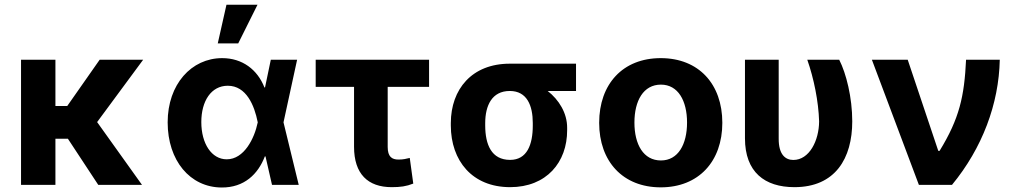

<svg xmlns="http://www.w3.org/2000/svg" viewBox="-20 -806 4431 837"><path d="M221.6 -545.5H71.7V0H221.6V-201.3H275.9L408.4 0H599.1L403.4 -273.8L604 -545.5H414.4L273.1 -343.8H221.6Z M946 11.4C1044.7 12.1 1105.1 -46.9 1134.6 -124.3H1137.4L1165.8 0H1282.3L1215.9 -272.7L1275.2 -545.5H1160.5L1135.3 -424.7H1132.8C1102.3 -502.5 1036.6 -552.6 948.5 -552.6C814.6 -552.6 710.9 -438.6 710.9 -272.7C710.9 -105.8 808.6 10.7 946 11.4ZM1103.7 -272.7 1103.3 -271.3C1089.1 -202.8 1044.4 -111.5 968.4 -111.5C902.3 -111.5 857.6 -180 857.6 -273.8C857.6 -366.1 900.9 -432.2 973 -432.2C1054 -432.2 1089.1 -345.9 1103.3 -274.1ZM929.3 -616.8H1018.5L1102.6 -785.5H967.3Z M1850.5 -545.5H1356.2V-427.2H1523.4V-166.2C1523.4 -47.6 1583.8 9.9 1687.5 9.9C1725.5 9.9 1751.4 6.4 1781.6 -5.7L1766.3 -117.5C1750.7 -114 1739.3 -110.4 1717.3 -110.4C1688.6 -110.4 1670.1 -122.5 1670.1 -165.5V-427.2H1850.5Z M1945.3 -258.5C1945.7 -105.8 2038 9.9 2203.8 9.9C2362.6 9.9 2452.8 -98.7 2452.4 -238.6V-248.6C2452.8 -313.2 2416.2 -371.4 2367.5 -409.4H2491.1V-528.4H2202.4C2036.9 -528.4 1945.7 -416.9 1945.3 -269.9ZM2095.2 -269.9C2095.5 -345.2 2123.9 -409.4 2202.4 -409.4C2277.7 -409.4 2302.6 -345.2 2302.6 -269.9V-258.5C2302.6 -175.8 2277.7 -109 2203.8 -109C2122.2 -109 2095.5 -175.8 2095.2 -258.5Z M2860.4 10.7C3025.9 10.7 3128.9 -102.6 3128.9 -270.6C3128.9 -439.6 3025.9 -552.6 2860.4 -552.6C2695 -552.6 2592 -439.6 2592 -270.6C2592 -102.6 2695 10.7 2860.4 10.7ZM2861.2 -106.5C2784.8 -106.5 2745.7 -176.5 2745.7 -271.7C2745.7 -366.8 2784.8 -437.1 2861.2 -437.1C2936.1 -437.1 2975.1 -366.8 2975.1 -271.7C2975.1 -176.5 2936.1 -106.5 2861.2 -106.5Z M3227.6 -545.5V-203.1C3227.6 -55.8 3313.6 9.9 3443.2 9.9C3621.4 9.9 3695.3 -115.8 3695.3 -277C3695.3 -380.7 3669 -485.8 3638.5 -545.5H3499.3C3527.7 -464.5 3548.3 -364 3550.8 -277C3550.4 -192.5 3507.8 -108.7 3438.6 -108.7C3404.5 -108.7 3374.3 -131 3374.6 -201.7V-545.5Z M3985.8 0H4130C4262.1 -160.2 4334.5 -353 4338.4 -545.5H4191.4C4183.9 -386.4 4162.6 -289.4 4076 -148.4H4070.3L3937.1 -545.5H3780.9Z"/></svg>

Font: Karasuma Gothic
Style: Bold
Weight: 700
Designer: Rasmus Andersson / Ryoko Nishizuka
Foundry: Genbu
Version: Version 1.00